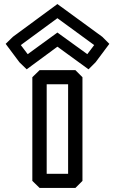

<svg xmlns="http://www.w3.org/2000/svg" viewBox="-20 -895 569 950"><path d="M211 -478H317V-35H211ZM176 -548 140 -513V0L176 35H353L388 0V-513L353 -548ZM83 -672 264 -805 446 -672 412 -627 264 -734 117 -627ZM44 -713 8 -678 76 -587 112 -552 264 -664 418 -552 453 -587 521 -678 486 -713 264 -875Z"/></svg>

Font: Hussar Press
Style: Bold
Weight: 700
Foundry: Cannot Into Space Fonts
Version: Version 1.43